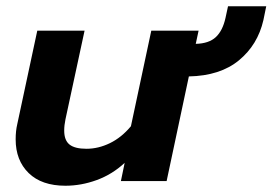

<svg xmlns="http://www.w3.org/2000/svg" viewBox="-20 -578 870 613"><path d="M30 -133Q30 -160 35 -181L99 -480H250L189 -197Q185 -178 185 -161Q185 -130 202 -116.5Q219 -103 256 -103Q294 -103 331 -121Q368 -139 398 -175L463 -480H614L605 -438Q647 -439 669 -459.5Q691 -480 700 -521L708 -558H830L821 -514Q803 -435 743 -385.5Q683 -336 583 -334L512 0H366L378 -58Q338 -21 288.5 -3Q239 15 189 15Q113 15 71.5 -25.5Q30 -66 30 -133Z"/></svg>

Font: Prompt Semibold
Style: Italic
Weight: 600
Italic angle: -12°
Designer: Katatrad Team
Foundry: CadsonDemak
Version: Version 1.000